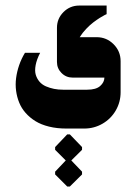

<svg xmlns="http://www.w3.org/2000/svg" viewBox="-20 -366 491 692"><path d="M222.3 306.3H231.7L275.7 262.7V252.7L237 212.3L275.7 174V164L231.7 118.3H222.3L178.7 164V174L217 212.3L178.7 252.7V262.7ZM219 97.3H283.7Q319.3 97.3 349.5 79.8Q379.7 62.3 397.2 32.2Q414.7 2 414.7 -33.7V-145.7Q414.7 -181.3 389.3 -206.7Q364 -232 328.3 -232H267.3Q277 -247.7 290.5 -261.8Q304 -276 316.3 -285.3Q328.7 -294.7 339.8 -301.7Q351 -308.7 357.7 -312L364.3 -315V-346H265.7Q232.3 -346 208.8 -322.5Q185.3 -299 185.3 -265.7V-142.7Q185.3 -119.3 201.8 -102.8Q218.3 -86.3 242 -86.3H356.3Q356 -69.3 341 -56Q326 -42.7 294.3 -42.7H207Q190 -42.7 174.8 -45.7Q159.7 -48.7 145.5 -54.8Q131.3 -61 122.2 -71.8Q113 -82.7 108.8 -96.8Q104.7 -111 108.5 -131.3Q112.3 -151.7 124.7 -175.7H70Q57 -154.3 49 -131Q41 -107.7 38 -84.5Q35 -61.3 38 -38.8Q41 -16.3 49.2 3.8Q57.3 24 72.5 41.2Q87.7 58.3 108 70.8Q128.3 83.3 156.7 90.3Q185 97.3 219 97.3Z"/></svg>

Font: Jomhuria
Style: Regular
Weight: 400
Designer: Arabic design by Kourosh Beigpour, Latin design by Eben Sorkin, engineering by Lasse Fister and Khaled Hosney
Version: Version 1.0010